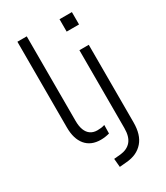

<svg xmlns="http://www.w3.org/2000/svg" viewBox="-222 -812 953 1102"><g transform="rotate(-30 254.5 -261.0)"><path d="M218 8Q154 8 119 -33.5Q84 -75 84 -151V-719H146V-159Q146 -123 155.5 -98.5Q165 -74 183.5 -61.5Q202 -49 228 -49Q241 -49 253 -50.5Q265 -52 277 -56L276 0Q261 4 247 6Q233 8 218 8ZM358 -628V-710H440V-628ZM234 197 229 141 273 137Q319 132 343.5 103Q368 74 368 17V-499H430V14Q430 56 420.5 87.5Q411 119 391.5 141.5Q372 164 344.5 177Q317 190 279 193Z"/></g></svg>

Font: Nunitoga
Style: Light
Weight: 300
Designer: Vernon Adams
Foundry: Vernon Adams
Version: Version 1.0